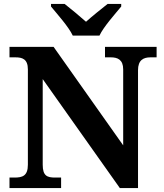

<svg xmlns="http://www.w3.org/2000/svg" viewBox="-20 -951 828 971"><path d="M348 -771H483C504 -816 562 -880 593 -918V-931H524C496 -909 445 -868 415 -841C385 -868 335 -909 307 -931H238V-918C269 -880 327 -816 348 -771ZM28 0H289V-53H259C219 -53 196 -61 196 -118V-551L586 0H678V-596C678 -647 705 -661 741 -661H772V-714H511V-661H541C575 -661 603 -649 603 -600V-216L251 -714H28V-661H58C92 -661 121 -653 121 -600V-118C121 -61 93 -53 53 -53H28Z"/></svg>

Font: Noto Serif Lao
Style: Bold
Weight: 700
Designer: Monotype Design Team
Foundry: Monotype Imaging Inc.
Version: Version 2.003